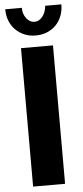

<svg xmlns="http://www.w3.org/2000/svg" viewBox="-61 -948 422 981"><g transform="rotate(-5 150.0 -457.5)"><path d="M68 0V-710H232V0ZM149 -838Q172 -838 189.5 -859.5Q207 -881 210 -915H293Q293 -883 282.5 -856Q272 -829 253 -809.5Q234 -790 207.5 -779Q181 -768 149 -768Q117 -768 91 -779Q65 -790 45.5 -809.5Q26 -829 15.5 -856Q5 -883 5 -915H90Q90 -883 107.5 -860.5Q125 -838 149 -838Z"/></g></svg>

Font: Boldmen
Style: Bold
Weight: 700
Designer: Matt McInerney, Pablo Impallari, Rodrigo Fuenzalida
Foundry: LIVING CONCEPT
Version: Version 1.000